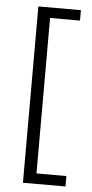

<svg xmlns="http://www.w3.org/2000/svg" viewBox="-56 -709 414 863"><g transform="rotate(5 151.0 -278.0)"><path d="M81.5 120V-675.5H273.5V-628.5H138.5V73H273.5V120Z"/></g></svg>

Font: Anek Bangla Medium Light
Style: Regular
Weight: 300
Version: Version 1.003